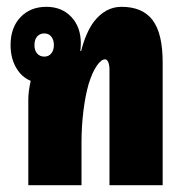

<svg xmlns="http://www.w3.org/2000/svg" viewBox="-20 -543 539 563"><path d="M63 0V-251Q63 -274 70 -306Q43 -317 27 -345Q11 -373 11 -411Q11 -462 40 -492.5Q69 -523 116 -523Q161 -523 189 -493.5Q217 -464 217 -416Q217 -405 216.5 -401Q216 -397 215 -394H218Q232 -448 255 -479Q289 -523 336 -523Q398 -523 427.5 -484Q457 -445 457 -360V0H301V-339Q301 -352 297.5 -360.5Q294 -369 288 -369Q277 -369 264 -350.5Q251 -332 240 -297Q230 -262 224.5 -217Q219 -172 219 -126V0ZM110 -377Q123 -377 130.5 -386.5Q138 -396 138 -411Q138 -426 130.5 -435.5Q123 -445 110 -445Q97 -445 89 -436Q81 -427 81 -411Q81 -395 89 -386Q97 -377 110 -377ZM217 -421V-416Z"/></svg>

Font: Noto Sans Thai Looped UI Condensed Black
Style: Regular
Weight: 900
Width: 3
Designer: Cadson Demak Team
Foundry: Cadson Demak Co., Ltd.
Version: Version 1.000; ttfautohint (v1.8.4.7-5d5b)